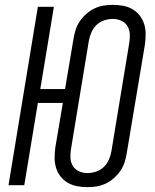

<svg xmlns="http://www.w3.org/2000/svg" viewBox="-20 -763 640 791"><path d="M340 8Q318 8 297.5 4Q277 0 259.5 -10Q242 -20 229.5 -36Q217 -52 211 -71.5Q205 -91 205 -112.5Q205 -134 208 -156L239 -339H136L80 0H15L136 -735H202L146 -396H248L283 -604Q286 -623 292 -641.5Q298 -660 309.5 -676.5Q321 -693 336.5 -706.5Q352 -720 370 -728.5Q388 -737 407 -740Q426 -743 445 -743Q445 -743 445 -743Q445 -743 445 -743Q467 -743 488 -739Q509 -735 526 -725Q543 -715 555.5 -699Q568 -683 574 -663.5Q580 -644 580 -622.5Q580 -601 577 -579L502 -131Q499 -112 493 -93.5Q487 -75 475.5 -58.5Q464 -42 448.5 -28.5Q433 -15 415 -6.5Q397 2 378 5Q359 8 340 8Q340 8 340 8Q340 8 340 8ZM340 -50Q358 -50 376 -56Q394 -62 407.5 -75Q421 -88 428.5 -105.5Q436 -123 439 -140L513 -589Q516 -607 514.5 -625Q513 -643 504 -657Q495 -671 479 -678Q463 -685 445 -685Q427 -685 409 -679Q391 -673 377.5 -660Q364 -647 356.5 -629.5Q349 -612 346 -595L272 -146Q269 -128 270.5 -110Q272 -92 281 -78Q290 -64 306 -57Q322 -50 340 -50Q340 -50 340 -50Q340 -50 340 -50Z"/></svg>

Font: Iosevka SS04 Lt Ex Obl
Style: Regular
Weight: 300
Width: 7
Italic angle: -9°
Monospace: yes
Designer: Belleve Invis
Foundry: Belleve Invis
Version: Version 19.0.0; ttfautohint (v1.8.4)